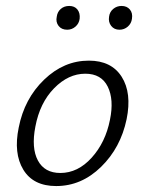

<svg xmlns="http://www.w3.org/2000/svg" viewBox="-20 -622 489 646"><path d="M206 -522Q187 -522 177 -535Q167 -548 171 -566Q173 -582 184.5 -592Q196 -602 213 -602Q231 -602 240.5 -590Q250 -578 248 -559Q246 -543 234 -532.5Q222 -522 206 -522ZM382 -522Q364 -522 354 -535Q344 -548 347 -566Q349 -582 361 -592Q373 -602 389 -602Q407 -602 417 -590Q427 -578 424 -559Q422 -543 410 -532.5Q398 -522 382 -522ZM169 4Q92 4 58.5 -51Q25 -106 43 -193Q62 -290 128.5 -354Q195 -418 279 -418Q355 -418 389.5 -363.5Q424 -309 406 -221Q386 -125 320 -60.5Q254 4 169 4ZM183 -40Q242 -40 288.5 -91.5Q335 -143 350 -219Q364 -287 342.5 -330.5Q321 -374 267 -374Q210 -374 162 -325Q114 -276 99 -196Q85 -124 107.5 -82Q130 -40 183 -40Z"/></svg>

Font: EauTest Semilight
Style: Italic
Weight: 300
Italic angle: -12°
Designer: Christian Thalmann (Catharsis Fonts)
Version: Version 0.001;PS 000.001;hotconv 1.0.88;makeotf.lib2.5.64775